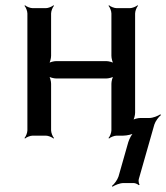

<svg xmlns="http://www.w3.org/2000/svg" viewBox="-20 -515 631 729"><path d="M507 165 566 -42C570 -55 583 -72 591 -78L589 -81C580 -75 561 -67 547 -67H513C504 -67 487 -63 482 -58L484 -56C489 -61 493 -78 493 -87V-464C493 -473 499 -488 504 -493L502 -495C497 -490 482 -484 473 -484H423C414 -484 399 -490 394 -495L392 -493C397 -488 403 -473 403 -464V-303C403 -294 407 -277 412 -272L414 -274C409 -279 392 -283 383 -283H194C185 -283 168 -279 163 -274L165 -272C170 -277 174 -294 174 -303V-464C174 -473 180 -488 185 -493L183 -495C178 -490 163 -484 154 -484H104C95 -484 80 -490 75 -495L73 -493C78 -488 84 -473 84 -464V-20C84 -11 78 4 73 9L75 11C80 6 95 0 104 0H154C163 0 178 6 183 11L185 9C180 4 174 -11 174 -20V-197C174 -206 170 -223 165 -228L163 -226C168 -221 185 -217 194 -217H383C392 -217 409 -221 414 -226L412 -228C407 -223 403 -206 403 -197V-20C403 -11 397 4 392 9L394 11C399 6 414 0 423 0H448C462 0 484 -5 492 -11L490 -14C481 -8 471 12 467 25L430 155C426 168 413 185 405 191L407 194C416 188 435 180 449 180H488C494 180 504 185 507 188L510 186C507 182 505 171 507 165Z"/></svg>

Font: Gamestation Storm
Style: Regular
Weight: 400
Designer: Jonas Hecksher
Foundry: Jonas Hecksher, Playtypeª, e-types AS
Version: Version 1.003